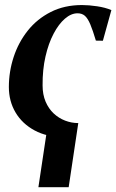

<svg xmlns="http://www.w3.org/2000/svg" viewBox="-20 -546 472 780"><path d="M240 11Q171 11 120.8 -16Q70.5 -43 43.2 -89Q16 -135 16 -192.5Q16 -255 35.5 -314.5Q55 -374 92.8 -421.5Q130.5 -469 186 -497.2Q241.5 -525.5 313 -525.5Q341 -525.5 374.5 -520.5Q408 -515.5 432.5 -505L398 -380.5L369.5 -381Q357 -423 346.8 -447.2Q336.5 -471.5 324.8 -481.8Q313 -492 295 -492Q269 -492 243.8 -470.2Q218.5 -448.5 197.8 -409.2Q177 -370 164.8 -316.5Q152.5 -263 153 -199Q153 -162 165.2 -133.2Q177.5 -104.5 198 -85.2Q218.5 -66 244.5 -56Q270.5 -46 298 -46ZM172.5 -28.5 298 -46 259 214.5H136Z"/></svg>

Font: Merriweather 120pt SemiBold
Style: Italic
Weight: 600
Italic angle: -7.8°
Version: Version 2.101